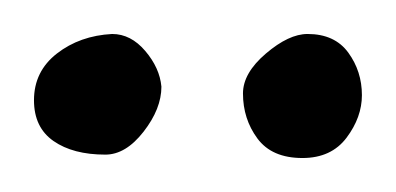

<svg xmlns="http://www.w3.org/2000/svg" viewBox="-117 -531 233 113"><path d="M-55 -440Q-74 -440 -85.5 -448Q-97 -456 -97 -472Q-97 -489 -83.5 -499.5Q-70 -510 -51 -511Q-40 -511 -31.5 -501Q-23 -491 -22 -480Q-22 -467 -32.5 -453.5Q-43 -440 -55 -440ZM61 -438Q43 -438 34.5 -449.5Q26 -461 26 -476Q26 -488 39.5 -499.5Q53 -511 64 -511Q80 -511 88 -500Q96 -489 96 -475Q96 -462 87 -450Q78 -438 61 -438Z"/></svg>

Font: Grape Nuts
Style: Regular
Weight: 400
Designer: Robert E. Leuschke
Foundry: Robert E. Leuschke
Version: Version 1.010; ttfautohint (v1.8.3)